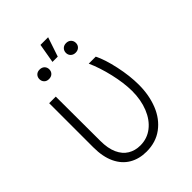

<svg xmlns="http://www.w3.org/2000/svg" viewBox="-226 -886 1005 1005"><g transform="rotate(-45 276.5 -384.0)"><path d="M125 -530.3 126 -201.2Q126 -146 142.8 -108.9Q159.7 -71.8 189.5 -54Q219.2 -36.1 257.8 -36.1Q308.6 -36.1 347.4 -66.4Q386.2 -96.7 407.5 -149.7Q428.7 -202.6 428.7 -268.6Q428.2 -328.6 411.4 -401.1Q394.5 -473.6 369.1 -530.3H420.9Q443.8 -484.9 460.2 -408.7Q476.6 -332.5 476.6 -266.6Q476.6 -189.5 451.4 -126.7Q426.3 -64 376.7 -27.1Q327.1 9.8 257.8 9.8Q203.6 9.8 162.6 -14.2Q121.6 -38.1 98.9 -85.9Q76.2 -133.8 76.2 -203.1V-530.3ZM259.8 -778.3H316.4L280.3 -670.9H241.2ZM165 -690.4Q182.1 -690.4 192.1 -680.4Q202.1 -670.4 202.1 -655.3Q202.1 -640.1 192.1 -630.1Q182.1 -620.1 165 -620.1Q148.4 -620.1 138.7 -630.1Q128.9 -640.1 128.9 -655.3Q128.9 -670.4 138.7 -680.4Q148.4 -690.4 165 -690.4ZM361.3 -690.4Q377.9 -690.4 388.2 -680.2Q398.4 -669.9 398.4 -654.3Q398.4 -639.2 388.2 -629.2Q377.9 -619.1 361.3 -619.1Q344.7 -619.1 334.5 -629.2Q324.2 -639.2 324.2 -654.3Q324.2 -669.9 334.5 -680.2Q344.7 -690.4 361.3 -690.4Z"/></g></svg>

Font: Pretendard Std ExtraLight
Style: Regular
Weight: 200
Designer: Base glyphs from Inter by Rasmus Andersson; Hangeul glyphs from Noto Sans CJK(Source Han Sans) by Jang Soo-young and Kan
Foundry: Kil Hyung-jin
Version: Version 1.309